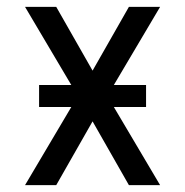

<svg xmlns="http://www.w3.org/2000/svg" viewBox="-20 -540 540 560"><path d="M53 0 188 -228H94V-292H188L53 -520H144L250 -334L356 -520H447L312 -292H406V-228H312L447 0H356L250 -186L144 0Z"/></svg>

Font: Iosevka NFM
Style: Regular
Weight: 400
Monospace: yes
Designer: Belleve Invis
Foundry: Belleve Invis
Version: Version 29.0.4; ttfautohint (v1.8.4);Nerd Fonts 3.3.0